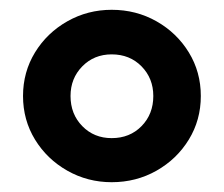

<svg xmlns="http://www.w3.org/2000/svg" viewBox="-20 -730 457 392"><path d="M27 -534Q27 -583 51.5 -623Q76 -663 117.5 -686.5Q159 -710 208 -710Q258 -710 299.5 -686.5Q341 -663 365.5 -623Q390 -583 390 -534Q390 -485 365.5 -445Q341 -405 299.5 -381.5Q258 -358 208 -358Q159 -358 117.5 -381.5Q76 -405 51.5 -445Q27 -485 27 -534ZM293 -534Q293 -570 269 -594.5Q245 -619 208 -619Q172 -619 148 -594.5Q124 -570 124 -534Q124 -497 148 -472.5Q172 -448 208 -448Q245 -448 269 -472.5Q293 -497 293 -534Z"/></svg>

Font: Chess Sans ExtraBold
Style: Regular
Weight: 800
Designer: Wolf Bōese
Foundry: Wolf Bōese
Version: Version 7.223